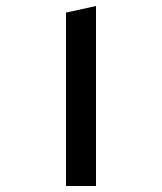

<svg xmlns="http://www.w3.org/2000/svg" viewBox="-20 -620 540 640"><path d="M200 0V-578L300 -600V0Z"/></svg>

Font: Reem Kufi
Style: Regular
Weight: 400
Designer: Khaled Hosny
Version: Version 1.6